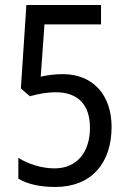

<svg xmlns="http://www.w3.org/2000/svg" viewBox="-20 -734 512 764"><path d="M230 -439C199 -439 168 -435 142 -429L157 -637H382V-714H85L63 -382L99 -351C130 -360 168 -367 201 -367C290 -367 338 -318 338 -225C338 -131 288 -64 197 -64C148 -64 94 -80 53 -106V-23C90 -1 140 10 200 10C344 10 424 -85 424 -229C424 -356 350 -439 230 -439Z"/></svg>

Font: Noto Sans Ethiopic Condensed
Style: Regular
Weight: 400
Width: 3
Designer: Monotype Design Team
Foundry: Monotype Imaging Inc.
Version: Version 2.102